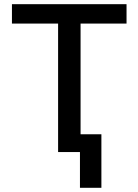

<svg xmlns="http://www.w3.org/2000/svg" viewBox="-20 -727 662 918"><path d="M37.1 -707H585V-614.3H365.2V-85H464.8V170.9H362.3V0H257.8V-614.3H37.1Z"/></svg>

Font: Pretendard JP Medium
Style: Regular
Weight: 500
Designer: Base glyphs from Inter by Rasmus Andersson; Hangeul glyphs from Noto Sans CJK(Source Han Sans) by Jang Soo-young and Kan
Foundry: Kil Hyung-jin
Version: Version 1.309